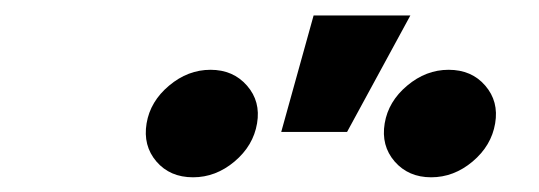

<svg xmlns="http://www.w3.org/2000/svg" viewBox="-20 -826 707 252"><path d="M349.1 -652.8 391.6 -805.7H518.6L435.5 -652.8ZM545.9 -593.3Q516.1 -593.3 498 -614Q480 -634.8 484.9 -664.1Q489.7 -692.9 514.4 -713.6Q539.1 -734.4 568.8 -734.4Q599.1 -734.4 616.9 -713.6Q634.8 -692.9 629.9 -664.1Q625 -634.8 600.3 -614Q575.7 -593.3 545.9 -593.3ZM233.4 -593.3Q203.1 -593.3 185.3 -614Q167.5 -634.8 172.4 -664.1Q177.2 -692.9 201.9 -713.6Q226.6 -734.4 256.3 -734.4Q286.1 -734.4 304.2 -713.6Q322.3 -692.9 317.4 -664.1Q312.5 -634.8 287.8 -614Q263.2 -593.3 233.4 -593.3Z"/></svg>

Font: Inter Display
Style: Bold Italic
Weight: 700
Italic angle: -9.39999°
Designer: Rasmus Andersson
Foundry: rsms
Version: Version 4.000;git-a52131595